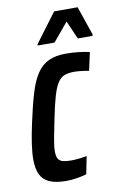

<svg xmlns="http://www.w3.org/2000/svg" viewBox="-82 -749 513 805"><g transform="rotate(-10 174.5 -346.5)"><path d="M135 8Q90 8 63 -4Q36 -16 24.5 -41Q13 -66 13 -104Q13 -133 18.5 -170.5Q24 -208 34 -254Q50 -329 65.5 -380Q81 -431 101.5 -461Q122 -491 151.5 -504.5Q181 -518 224 -518Q252 -518 278.5 -515Q305 -512 325 -507L308 -430Q294 -433 276 -435Q258 -437 244 -437Q220 -437 203.5 -430.5Q187 -424 175 -405.5Q163 -387 152.5 -351.5Q142 -316 130 -256Q120 -207 114 -175Q108 -143 108 -122Q108 -101 114.5 -90.5Q121 -80 134 -76.5Q147 -73 168 -73Q184 -73 202.5 -75Q221 -77 236 -80L221 -5Q200 1 177.5 4.5Q155 8 135 8ZM114 -572 115 -578 207 -701H307L349 -578L348 -572H285L251 -650L186 -572Z"/></g></svg>

Font: Saira ExtraCondensed SemiBold
Style: Italic
Weight: 600
Width: 2
Italic angle: -12°
Designer: Hector Gatti with collaboration of the Omnibus-Type team
Foundry: Omnibus-Type
Version: Version 1.101